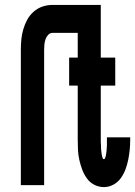

<svg xmlns="http://www.w3.org/2000/svg" viewBox="-20 -755 551 783"><path d="M65 0V-552Q65 -573 67 -594Q69 -615 75 -635.5Q81 -656 91 -674.5Q101 -693 117.5 -707.5Q134 -722 154 -728.5Q174 -735 195 -735H344V-621H195Q184 -621 176.5 -613Q169 -605 165.5 -594.5Q162 -584 161 -573.5Q160 -563 160 -552V0ZM404 8Q383 8 364.5 -1.5Q346 -11 334 -28Q322 -45 315 -64Q308 -83 303.5 -103Q299 -123 298 -143.5Q297 -164 297 -185V-406H262V-520H297V-735H391V-520H450V-406H391V-185Q391 -181 391 -176.5Q391 -172 391.5 -168Q392 -164 392 -160Q392 -156 392 -152Q392 -148 392.5 -144Q393 -140 393.5 -135.5Q394 -131 394.5 -127Q395 -123 396 -119Q397 -115 398.5 -110.5Q400 -106 404 -106Q407 -106 408.5 -110Q410 -114 411 -117.5Q412 -121 412.5 -125Q413 -129 413.5 -132.5Q414 -136 414.5 -139.5Q415 -143 415 -146.5Q415 -150 415.5 -154Q416 -158 416 -161.5Q416 -165 416 -168.5Q416 -172 416 -176Q416 -180 416 -183.5Q416 -187 416 -191V-195H511V-185Q511 -165 509 -144.5Q507 -124 503 -104Q499 -84 492 -65Q485 -46 473 -29Q461 -12 442.5 -2Q424 8 404 8Z"/></svg>

Font: Iosevka Heavy
Style: Regular
Weight: 900
Monospace: yes
Designer: Belleve Invis
Foundry: Belleve Invis
Version: Version 32.5.0; ttfautohint (v1.8.4)